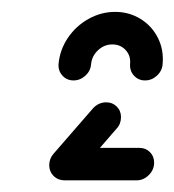

<svg xmlns="http://www.w3.org/2000/svg" viewBox="-20 -687 298 328"><path d="M64.8 -404.1Q64.8 -416.3 73.9 -425.4Q83 -434.4 95.2 -434.4H218.1Q228.9 -434.4 236.1 -427.2Q243.3 -420 243.3 -409.3Q243.3 -397 234.3 -388Q225.2 -378.9 213.3 -378.9H90.4Q79.3 -378.9 72 -386.1Q64.8 -393.3 64.8 -404.1ZM89.6 -379.3Q78.5 -379.3 71.3 -386.7Q64.1 -394.1 64.1 -404.8Q64.1 -415.9 71.5 -424.4L138.5 -501.5Q148.1 -512.2 161.5 -512.2Q172.2 -512.2 179.4 -505Q186.7 -497.8 186.7 -487Q186.7 -475.2 179.3 -467.4L111.9 -389.6Q107.8 -384.8 101.9 -382Q95.9 -379.3 89.6 -379.3ZM105.6 -549.6Q94.1 -549.6 86.7 -557.8Q79.3 -565.9 80 -577.4Q82.2 -601.9 95.9 -622.2Q109.6 -642.6 131.1 -654.6Q152.6 -666.7 176.7 -666.7Q200.7 -666.7 220.2 -654.6Q239.6 -642.6 249.8 -622.2Q260 -601.9 257.8 -577.4Q257 -565.9 248.1 -557.8Q239.3 -549.6 227.8 -549.6Q216.3 -549.6 208.9 -557.8Q201.5 -565.9 202.2 -577.4Q203.7 -591.5 194.8 -601.3Q185.9 -611.1 171.9 -611.1Q158.1 -611.1 147.6 -601.3Q137 -591.5 135.6 -577.4Q134.8 -565.9 125.9 -557.8Q117 -549.6 105.6 -549.6Z"/></svg>

Font: 26F Galaxy Sans Black
Style: Italic
Weight: 900
Italic angle: -5°
Designer: C₂₉H₂₅N₃O₅
Version: Version 1.200